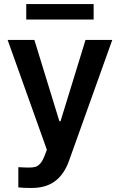

<svg xmlns="http://www.w3.org/2000/svg" viewBox="-20 -727 592 946"><path d="M70.3 196.3V96.7Q101.6 98.6 123 98.6Q141.6 98.6 154.1 95.2Q166.5 91.8 178.2 78.9Q189.9 65.9 200.2 39.1L210.9 10.7L17.6 -530.3H149.4L272.5 -129.9H278.3L401.4 -530.3H533.2L320.3 64.5Q296.9 130.9 252 165Q207 199.2 134.8 199.2Q93.8 199.2 70.3 196.3ZM441.4 -630.9H109.4V-707H441.4Z"/></svg>

Font: Pretendard SemiBold
Style: Regular
Weight: 600
Designer: Base glyphs from Inter by Rasmus Andersson; Hangeul glyphs from Noto Sans CJK(Source Han Sans) by Jang Soo-young and Kan
Foundry: Kil Hyung-jin
Version: Version 1.309